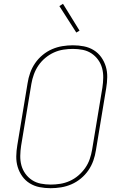

<svg xmlns="http://www.w3.org/2000/svg" viewBox="-20 -981 640 1009"><path d="M246 8Q216 8 188 2.5Q160 -3 136.5 -17.5Q113 -32 97 -54.5Q81 -77 73 -103.5Q65 -130 65.5 -159.5Q66 -189 71 -218L125 -544Q129 -571 138.5 -598Q148 -625 164.5 -649Q181 -673 204 -692Q227 -711 253.5 -722.5Q280 -734 308 -738.5Q336 -743 363 -743Q393 -743 421 -737.5Q449 -732 472.5 -717.5Q496 -703 512 -680.5Q528 -658 536 -631.5Q544 -605 543.5 -575.5Q543 -546 538 -517L484 -191Q480 -164 470.5 -137Q461 -110 444.5 -86Q428 -62 405 -43Q382 -24 355.5 -12.5Q329 -1 301 3.5Q273 8 246 8ZM247 -11Q271 -11 296.5 -15Q322 -19 346.5 -30Q371 -41 391.5 -58.5Q412 -76 427.5 -98Q443 -120 451.5 -145Q460 -170 464 -194L518 -520Q522 -546 522.5 -572.5Q523 -599 516.5 -623Q510 -647 495.5 -667Q481 -687 460.5 -700.5Q440 -714 415 -719Q390 -724 363 -724Q339 -724 313 -720Q287 -716 263 -705Q239 -694 218 -676.5Q197 -659 182 -637Q167 -615 158 -590Q149 -565 145 -541L91 -215Q87 -189 86.5 -162.5Q86 -136 92.5 -112Q99 -88 113.5 -68Q128 -48 148.5 -34.5Q169 -21 194.5 -16Q220 -11 247 -11ZM381 -810 292 -949 311 -961 398 -820Z"/></svg>

Font: Iosevka Aile Thin
Style: Italic
Weight: 100
Italic angle: -9°
Designer: Belleve Invis
Foundry: Belleve Invis
Version: Version 31.1.0; ttfautohint (v1.8.4)